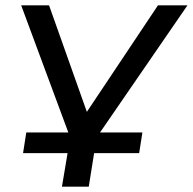

<svg xmlns="http://www.w3.org/2000/svg" viewBox="-20 -516 719 716"><path d="M211 180 232 55H66L78 -22H257L240 -8L59 -496H163L306 -93H300L569 -496H679L342 -6L332 -22H511L499 55H331L311 180Z"/></svg>

Font: Nunito Sans 7pt Expanded
Style: Italic
Weight: 400
Width: 7
Italic angle: -9°
Designer: Vernon Adams
Foundry: Vernon Adams
Version: Version 3.101;gftools[0.9.27]